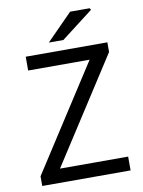

<svg xmlns="http://www.w3.org/2000/svg" viewBox="-92 -905 723 968"><g transform="rotate(-10 269.5 -420.5)"><path d="M44.6 0V-49.6L390.3 -585.6H75.7V-656.3H493.6V-606.7L147.9 -70.7H496.8V0ZM202.8 -706.3 335.5 -841H435.7L440.7 -831.9L277.1 -706.3Z"/></g></svg>

Font: Source Sans 3 VF
Style: Regular
Weight: 200
Designer: Paul D. Hunt
Foundry: Adobe
Version: Version 3.046;hotconv 1.0.118;makeotfexe 2.5.65603